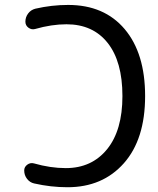

<svg xmlns="http://www.w3.org/2000/svg" viewBox="-20 -785 653 794"><path d="M80.1 -80.1Q80.1 -94.7 92.8 -104Q105.5 -113.3 120.1 -109.4Q188.5 -89.8 252 -89.8Q359.4 -89.8 422.9 -168Q486.3 -246.1 486.3 -387.7Q486.3 -530.3 425.3 -607.4Q364.3 -684.6 254.9 -684.6Q193.4 -684.6 125 -665Q110.4 -661.1 97.7 -670.4Q85 -679.7 85 -695.3Q85 -713.9 96.2 -729Q107.4 -744.1 126 -749Q193.4 -764.6 261.7 -764.6Q411.1 -764.6 495.6 -664.6Q580.1 -564.5 580.1 -387.7Q580.1 -209 492.2 -109.9Q404.3 -10.7 258.8 -10.7Q190.4 -10.7 121.1 -26.4Q103.5 -30.3 91.8 -45.4Q80.1 -60.5 80.1 -80.1Z"/></svg>

Font: Gen Jyuu Gothic P Regular
Style: Regular
Weight: 400
Designer: [Source Han Sans]
Ryoko NISHIZUKA  (kana & ideographs); Paul D. Hunt (Latin, Greek & Cyrillic); Wenlong ZHANG  (bopomofo
Version: Version 1.002.20150607